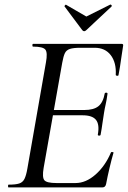

<svg xmlns="http://www.w3.org/2000/svg" viewBox="-20 -816 559 836"><path d="M17 0Q15 0 15 -6Q15 -12 17 -12Q48 -12 63.5 -17Q79 -22 86.5 -37Q94 -52 99 -81L180 -544Q188 -587 177.5 -600Q167 -613 124 -613Q121 -613 121 -619Q121 -625 124 -625H510Q518 -625 516 -616Q513 -598 509.5 -573.5Q506 -549 502.5 -526Q499 -503 496 -489Q495 -485 489.5 -486Q484 -487 484 -490Q487 -543 462.5 -575.5Q438 -608 392 -608H330Q300 -608 284.5 -603Q269 -598 262.5 -584.5Q256 -571 251 -543L170 -85Q163 -44 173 -31.5Q183 -19 226 -19H309Q354 -19 396 -56Q438 -93 463 -152Q464 -155 470 -154Q476 -153 474 -150Q466 -123 457 -85Q448 -47 442 -15Q439 0 426 0ZM418 -229Q417 -225 411 -225.5Q405 -226 406 -230Q414 -274 398 -294Q382 -314 340 -314H178L182 -337H347Q388 -337 408.5 -353.5Q429 -370 436 -409Q437 -413 443 -412.5Q449 -412 448 -407Q444 -378 440 -361Q436 -344 433 -325Q429 -302 426 -279Q423 -256 418 -229ZM338 -685 261 -788Q260 -790 263.5 -793.5Q267 -797 268 -795L356 -744L460 -796Q463 -797 465.5 -793.5Q468 -790 466 -788L356 -685Q346 -675 338 -685Z"/></svg>

Font: Cormorant Light Medium
Style: Italic
Weight: 500
Italic angle: -10°
Version: Version 4.000